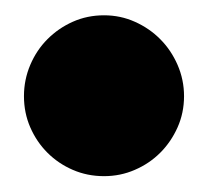

<svg xmlns="http://www.w3.org/2000/svg" viewBox="-20 -463 266 246"><path d="M215.8 -339.8Q215.8 -318.4 207.5 -299.8Q199.2 -281.2 185.3 -267.3Q171.4 -253.4 152.8 -245.4Q134.3 -237.3 113.3 -237.3Q91.8 -237.3 73.2 -245.4Q54.7 -253.4 40.8 -267.3Q26.9 -281.2 18.8 -299.8Q10.7 -318.4 10.7 -339.8Q10.7 -360.8 18.8 -379.9Q26.9 -398.9 40.8 -412.8Q54.7 -426.8 73.2 -435.1Q91.8 -443.4 113.3 -443.4Q134.3 -443.4 152.8 -435.1Q171.4 -426.8 185.3 -412.8Q199.2 -398.9 207.5 -379.9Q215.8 -360.8 215.8 -339.8Z"/></svg>

Font: Luckiest Guy RUS-BEL-UKR
Style: Regular
Weight: 400
Designer: Astigmatic (AOETI)
Foundry: Astigmatic (AOETI)
Version: Version 1.00 March 11, 2019, initial release